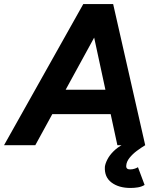

<svg xmlns="http://www.w3.org/2000/svg" viewBox="-54 -720 791 952"><path d="M-34 0 359 -700H504L121 0ZM528 0 377 -700H507L666 0ZM123 -154 143 -275H582L562 -154ZM593 212Q535 212 499 185Q463 158 466 107Q468 91 478.5 70.5Q489 50 508.5 30.5Q528 11 557 -5L666 0Q646 12 624.5 28Q603 44 588 63Q573 82 572 101Q570 120 591 120Q604 120 615 116Q626 112 630 109L663 197Q648 206 630 209Q612 212 593 212Z"/></svg>

Font: Figtree
Style: Bold Italic
Weight: 700
Italic angle: -9.5°
Foundry: Erik Kennedy
Version: Version 2.001;gftools[0.9.30]